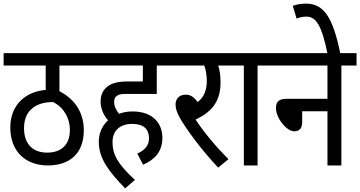

<svg xmlns="http://www.w3.org/2000/svg" viewBox="-20 -916 1994 1063"><path d="M494 -553V-622H0V-553H233V-418C126 -410 37 -339 37 -210C37 -77 122 0 245 0C357 0 444 -58 444 -195C444 -292 395 -367 309 -411V-553ZM241 -71C171 -71 113 -109 113 -207C113 -263 134 -297 161 -318C191 -342 230 -351 274 -351C334 -321 367 -261 367 -197C367 -111 316 -71 241 -71Z M740 -66 772 -4C838 -33 879 -77 879 -154C879 -229 830 -299 714 -299C688 -299 662 -295 639 -286C623 -306 612 -328 612 -352C612 -364 615 -376 623 -382C633 -392 646 -396 677 -396H848V-553H933V-622H481V-553H771V-465H687C625 -465 593 -453 569 -432C549 -414 537 -388 537 -355C537 -310 557 -274 578 -250C547 -221 527 -181 527 -131C527 -38 583 34 673 127L727 80C628 -11 603 -64 603 -129C603 -192 643 -230 712 -230C777 -230 805 -200 805 -149C805 -106 774 -80 740 -66Z M1245 -35C1179 -100 1109 -183 1063 -254C1143 -292 1201 -346 1201 -459C1201 -500 1196 -531 1188 -553H1271V-622H920V-553H1111C1119 -533 1125 -499 1125 -469C1125 -416 1109 -377 1074 -351C1056 -377 1035 -392 1009 -392C969 -392 952 -365 952 -339C952 -317 957 -295 980 -256C1012 -201 1094 -87 1188 12Z M1406 -553H1490V-622H1258V-553H1330V0H1406Z M1478 -622V-553H1793V-369H1565C1521 -369 1508 -349 1508 -317C1508 -261 1567 -189 1609 -189C1639 -189 1653 -207 1653 -241V-300H1793V0H1870V-553H1954V-622Z M1794 -615H1865C1823 -826 1770 -896 1674 -896C1647 -896 1625 -892 1601 -884L1622 -813C1639 -820 1656 -824 1677 -824C1730 -824 1762 -774 1794 -615Z"/></svg>

Font: Noto Sans Condensed
Style: Regular
Weight: 400
Width: 3
Designer: Monotype Design Team
Foundry: Monotype Imaging Inc.
Version: Version 2.013